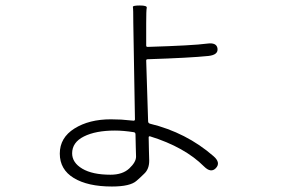

<svg xmlns="http://www.w3.org/2000/svg" viewBox="-20 -626 1040 700"><path d="M388 54Q300 54 249 23Q198 -8 198 -66Q198 -124 251.5 -157.5Q305 -191 384 -191Q403 -191 422 -190L467 -186Q472 -186 472 -191L466 -541Q466 -595 464.5 -600.5Q463 -606 490 -606Q517 -606 515 -597.5Q513 -589 513 -541V-460Q513 -455 518 -455Q683 -460 735 -467Q770 -472 773 -449Q776 -426 740 -422Q672 -415 518 -410Q513 -410 513 -405L520 -184Q520 -177 527 -175Q659 -143 758 -57Q786 -33 767 -13Q749 6 724 -19Q653 -90 527 -129Q522 -130 522 -125L523 -76Q524 -58 524 -40Q524 -9 505 8Q492 21 478 33Q455 54 388 54ZM383 11Q427 11 451.5 -12Q476 -35 476 -55Q476 -73 475 -91L474 -136Q474 -143 468 -144Q430 -150 399 -150Q329 -150 286 -128.5Q243 -107 243 -67Q243 -33 280 -11Q317 11 383 11Z"/></svg>

Font: Resource Han Rounded CN Light
Style: Regular
Weight: 300
Designer: Cyano Hao (round all glyphs); Ryoko NISHIZUKA 西塚涼子 (kana, bopomofo & ideographs); Paul D. Hunt (Latin, Greek & Cyrillic)
Foundry: Cyano Hao
Version: 0.990